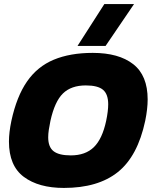

<svg xmlns="http://www.w3.org/2000/svg" viewBox="-20 -914 748 944"><path d="M361 -688 493 -894H639L499 -688ZM294 10Q170 10 97 -44.5Q24 -99 24 -218Q24 -263 36 -320Q62 -440 113 -513.5Q164 -587 244.5 -620.5Q325 -654 436 -654Q564 -654 635 -598.5Q706 -543 706 -425Q706 -379 694 -320Q657 -146 559.5 -68Q462 10 294 10ZM328 -150Q400 -150 441.5 -190.5Q483 -231 502 -320Q507 -344 509.5 -364.5Q512 -385 512 -401Q512 -451 486.5 -472.5Q461 -494 402 -494Q330 -494 289.5 -454.5Q249 -415 228 -320Q223 -296 220 -276Q217 -256 217 -239Q217 -191 243.5 -170.5Q270 -150 328 -150Z"/></svg>

Font: Kanit
Style: Bold Italic
Weight: 700
Italic angle: -12°
Designer: Katatrad Team
Foundry: CadsonDemak
Version: Version 2.000; ttfautohint (v1.8.3)